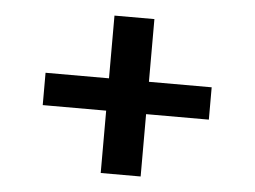

<svg xmlns="http://www.w3.org/2000/svg" viewBox="-40 -509 741 559"><g transform="rotate(5 330.0 -229.0)"><path d="M273 0.5V-181.7H87.6V-276.2H273V-459.5H389.7V-276.2H573.1V-181.7H389.7V0.5Z"/></g></svg>

Font: Panamera Thin
Style: Regular
Weight: 100
Designer: Bastien Sozeau
Foundry: NBR — Bastien Sozeau
Version: Version 3.003;gftools[0.9.33]